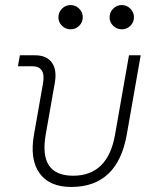

<svg xmlns="http://www.w3.org/2000/svg" viewBox="-20 -739 626 769"><path d="M265.1 9.8Q177.2 9.8 137.9 -45.9Q98.6 -101.6 116.2 -200.2L152.3 -405.3Q164.1 -473.6 109.4 -473.6H51.8L59.6 -517.6H120.1Q167 -517.6 188 -488Q209 -458.5 199.2 -405.3L163.1 -200.2Q134.3 -35.2 272.9 -35.2Q412.1 -35.2 440.9 -200.2L496.6 -517.6H543.5L487.8 -200.2Q450.7 9.8 265.1 9.8ZM262.7 -621.6Q242.7 -621.6 228.3 -635.7Q213.9 -649.9 213.9 -669.9Q213.9 -689.9 228.3 -704.3Q242.7 -718.8 262.7 -718.8Q282.7 -718.8 297.1 -704.3Q311.5 -689.9 311.5 -669.9Q311.5 -649.9 297.1 -635.7Q282.7 -621.6 262.7 -621.6ZM467.8 -621.6Q447.8 -621.6 433.3 -635.7Q418.9 -649.9 418.9 -669.9Q418.9 -689.9 433.3 -704.3Q447.8 -718.8 467.8 -718.8Q487.8 -718.8 502.2 -704.3Q516.6 -689.9 516.6 -669.9Q516.6 -649.9 502.2 -635.7Q487.8 -621.6 467.8 -621.6Z"/></svg>

Font: Cascadia Mono PL ExtraLight
Style: Italic
Weight: 200
Italic angle: -10°
Monospace: yes
Designer: Aaron Bell
Foundry: Saja Typeworks
Version: Version 2404.023; ttfautohint (v1.8.4)